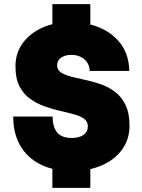

<svg xmlns="http://www.w3.org/2000/svg" viewBox="-20 -817 690 931"><path d="M234 -680V-797H418V-680ZM234 94V-20H418V94ZM330 12Q237 12 173.5 -21Q110 -54 77 -113Q44 -172 44 -252H235Q235 -202 257 -175Q279 -148 328 -148Q364 -148 385 -163Q406 -178 406 -204Q406 -228 387 -241.5Q368 -255 336.5 -263.5Q305 -272 267.5 -280.5Q230 -289 193 -302.5Q156 -316 124.5 -339Q93 -362 74 -399.5Q55 -437 55 -495Q55 -559 89.5 -607Q124 -655 184.5 -682.5Q245 -710 324 -710Q398 -710 462 -683.5Q526 -657 565.5 -604.5Q605 -552 607 -473H415Q414 -499 401.5 -516Q389 -533 369.5 -542Q350 -551 326 -551Q297 -551 277 -538Q257 -525 257 -500Q257 -478 276 -465.5Q295 -453 326.5 -445Q358 -437 395.5 -429Q433 -421 470 -408Q507 -395 538.5 -371Q570 -347 589 -307.5Q608 -268 608 -207Q608 -142 572.5 -92.5Q537 -43 474.5 -15.5Q412 12 330 12Z"/></svg>

Font: Azeret Mono Thin ExtraBold
Style: Regular
Weight: 800
Version: Version 1.002